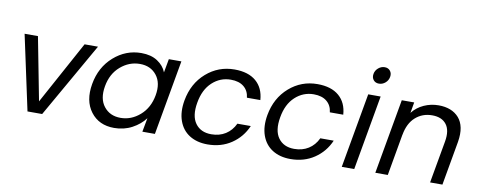

<svg xmlns="http://www.w3.org/2000/svg" viewBox="-65 -1068 3464 1384"><g transform="rotate(10 1667.5 -376.0)"><path d="M58.1 -547.9H155.8L245.1 -85.9L497.1 -547.9H595.2L283.2 0H175.8Z M600.6 -275.9Q622.6 -401.9 710.7 -479.5Q798.8 -557.1 911.6 -557.1Q983.4 -557.1 1030.5 -526.1Q1077.6 -495.1 1095.7 -448.2L1113.8 -547.9H1205.6L1108.4 0H1016.6L1035.6 -102.1Q1000 -54.2 941.2 -22.7Q882.3 8.8 810.5 8.8Q699.2 8.8 638.9 -70.8Q578.6 -150.4 600.6 -275.9ZM1065.4 -274.9Q1082 -367.2 1037.8 -422.6Q993.7 -478 915.5 -478Q836.9 -478 773.7 -423.6Q710.4 -369.1 694.3 -275.9Q677.7 -182.1 721.7 -126.5Q765.6 -70.8 843.8 -70.8Q921.9 -70.8 985.4 -126.2Q1048.8 -181.6 1065.4 -274.9Z M1276.4 -274.9Q1299.3 -402.3 1387.7 -479.7Q1476.1 -557.1 1594.2 -557.1Q1695.3 -557.1 1752 -508.3Q1808.6 -459.5 1814.5 -372.1H1716.3Q1710.9 -422.4 1675.8 -451.2Q1640.6 -480 1580.6 -480Q1502.9 -480 1444.8 -426.3Q1386.7 -372.6 1370.1 -274.9Q1352.5 -175.8 1391.6 -121.8Q1430.7 -67.9 1508.3 -67.9Q1567.9 -67.9 1612.3 -95.9Q1656.7 -124 1681.2 -175.8H1779.3Q1743.2 -91.8 1668.5 -41.5Q1593.8 8.8 1494.1 8.8Q1416.5 8.8 1361.8 -25.6Q1307.1 -60.1 1284.2 -124.8Q1261.2 -189.5 1276.4 -274.9Z M1883.3 -274.9Q1906.2 -402.3 1994.6 -479.7Q2083 -557.1 2201.2 -557.1Q2302.2 -557.1 2358.9 -508.3Q2415.5 -459.5 2421.4 -372.1H2323.2Q2317.9 -422.4 2282.7 -451.2Q2247.6 -480 2187.5 -480Q2109.9 -480 2051.8 -426.3Q1993.7 -372.6 1977.1 -274.9Q1959.5 -175.8 1998.5 -121.8Q2037.6 -67.9 2115.2 -67.9Q2174.8 -67.9 2219.2 -95.9Q2263.7 -124 2288.1 -175.8H2386.2Q2350.1 -91.8 2275.4 -41.5Q2200.7 8.8 2101.1 8.8Q2023.4 8.8 1968.8 -25.6Q1914.1 -60.1 1891.1 -124.8Q1868.2 -189.5 1883.3 -274.9Z M2476.1 0 2573.2 -547.9H2664.1L2567.4 0ZM2657.2 -761.2Q2682.6 -761.2 2697 -743.4Q2711.4 -725.6 2707 -699.2Q2702.6 -672.9 2681.9 -655Q2661.1 -637.2 2635.3 -637.2Q2609.4 -637.2 2595 -655Q2580.6 -672.9 2585 -699.2Q2589.4 -725.6 2610.4 -743.4Q2631.3 -761.2 2657.2 -761.2Z M3122.6 0 3177.7 -310.1Q3191.9 -392.1 3158.4 -435.5Q3125 -479 3054.7 -479Q2982.9 -479 2932.4 -434.1Q2881.8 -389.2 2866.7 -303.2V-305.2L2813 0H2721.7L2818.8 -547.9H2909.7L2896 -469.2Q2929.7 -512.2 2980.5 -535.2Q3031.2 -558.1 3087.9 -558.1Q3135.7 -558.1 3173.3 -543.5Q3210.9 -528.8 3236.6 -499.5Q3262.2 -470.2 3271 -426.3Q3279.8 -382.3 3270 -323.2L3212.9 0Z"/></g></svg>

Font: Poppins
Style: Italic
Weight: 400
Italic angle: -10°
Designer: Ninad Kale (Devanagari), Jonny Pinhorn (Latin)
Foundry: Indian Type Foundry
Version: Version 3.200;PS 1.000;hotconv 16.6.54;makeotf.lib2.5.65590